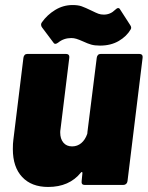

<svg xmlns="http://www.w3.org/2000/svg" viewBox="-20 -734 586 762"><path d="M380 -520H533Q540 -520 543.5 -516Q547 -512 546 -505L486 -15Q485 -8 480.5 -4Q476 0 469 0H316Q309 0 306 -4Q303 -8 304 -15L307 -46Q308 -50 305.5 -51Q303 -52 301 -49Q255 8 171 8Q105 8 68 -31.5Q31 -71 31 -142Q31 -166 33 -179L73 -505Q74 -512 78 -516Q82 -520 89 -520H242Q249 -520 252.5 -516Q256 -512 255 -505L220 -220Q219 -216 219 -208Q219 -183 231.5 -168Q244 -153 266 -153Q287 -153 302.5 -166Q318 -179 326 -202Q327 -205 327 -210L364 -505Q365 -512 369 -516Q373 -520 380 -520ZM311 -569Q293 -577 283 -580Q273 -583 263 -583Q233 -583 211 -565Q204 -560 200 -560Q195 -560 192 -565L147 -625Q143 -630 143 -636Q143 -641 146 -645Q167 -675 199 -694.5Q231 -714 268 -714Q290 -714 304 -709Q318 -704 345 -691Q361 -683 370.5 -679.5Q380 -676 392 -676Q418 -676 437 -695Q444 -702 449 -702Q454 -702 457 -696L497 -634Q503 -625 499 -618Q483 -590 451.5 -571.5Q420 -553 377 -553Q356 -553 342 -557Q328 -561 311 -569Z"/></svg>

Font: Barlow Black
Style: Italic
Weight: 900
Italic angle: -7°
Designer: Jeremy Tribby
Foundry: Tribby Type
Version: Version 1.408